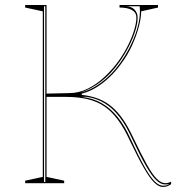

<svg xmlns="http://www.w3.org/2000/svg" viewBox="-20 -728 705 763"><path d="M627 15Q611 15 593 -2.5Q575 -20 551.5 -61Q528 -102 495 -171Q473 -219 448.5 -252Q424 -285 395 -305Q366 -325 328 -334Q290 -343 241 -343H165V-25L235 -10V0H80V-10L150 -25V-683L80 -698V-708H165V-356Q188 -356 210.5 -357Q233 -358 255 -358Q293 -358 328.5 -375.5Q364 -393 395 -422Q426 -451 450 -484Q473 -516 489 -548.5Q505 -581 513.5 -609.5Q522 -638 522 -658Q522 -678 504.5 -688Q487 -698 455 -698V-708H608V-698L541 -683Q541 -658 532 -623Q523 -588 505.5 -549Q488 -510 461 -474Q441 -446 416 -422Q391 -398 363.5 -381Q336 -364 305 -356V-351Q341 -347 370 -336Q399 -325 423.5 -304.5Q448 -284 469 -253.5Q490 -223 510 -180Q542 -113 564 -73.5Q586 -34 603.5 -17Q621 0 637 0Q648 0 660 -6V4Q654 8 648.5 10.5Q643 13 637.5 14Q632 15 627 15ZM480 -703Q502 -703 514.5 -690Q527 -677 527 -658Q527 -636 518 -606.5Q509 -577 492.5 -544.5Q476 -512 455 -482Q421 -434 382 -404Q343 -374 299 -360Q342 -370 383 -400.5Q424 -431 457 -477Q497 -533 518.5 -593.5Q540 -654 535 -703ZM305 -343Q349 -338 383.5 -318.5Q418 -299 447 -263.5Q476 -228 500 -174Q532 -105 554.5 -65Q577 -25 594.5 -7.5Q612 10 628 10Q645 10 652 3Q650 4 645.5 4.5Q641 5 635 5Q619 5 601 -12Q583 -29 560 -69Q537 -109 505 -177Q482 -228 455.5 -262.5Q429 -297 397 -317Q365 -337 325 -343ZM155 -5H160V-703H155Z"/></svg>

Font: Kalnia Glaze Thin
Style: Regular
Weight: 100
Version: Version 1.110